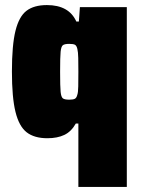

<svg xmlns="http://www.w3.org/2000/svg" viewBox="-20 -538 559 757"><path d="M289 -51H279Q261 -19 233.5 -6Q206 7 167 7Q115 7 85 -16.5Q55 -40 41 -97Q27 -154 27 -256Q27 -360 41 -416.5Q55 -473 84.5 -495.5Q114 -518 165 -518Q252 -518 281 -453H291L295 -510H480V199H289ZM285 -165Q288 -173 288.5 -197Q289 -221 289 -255Q289 -286 288.5 -309.5Q288 -333 285 -345Q282 -358 275.5 -361.5Q269 -365 253 -365Q234 -365 227.5 -359.5Q221 -354 219 -334Q217 -314 217 -255Q217 -196 219 -176Q221 -156 227.5 -150.5Q234 -145 253 -145Q268 -145 275 -148.5Q282 -152 285 -165Z"/></svg>

Font: Saira Semi Condensed Black
Style: Regular
Weight: 900
Width: 4
Designer: Hector Gatti with collaboration of the Omnibus-Type team
Foundry: Omnibus-Type
Version: Version 1.001; ttfautohint (v1.8)